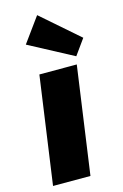

<svg xmlns="http://www.w3.org/2000/svg" viewBox="-125 -877 599 932"><g transform="rotate(-15 174.5 -410.5)"><path d="M285 -540 209 0H21L97 -540ZM349 -657 293 -579 71 -697 161 -821Z"/></g></svg>

Font: Pathway Extreme SemiCondensed ExtraBold
Style: Italic
Weight: 800
Width: 4
Italic angle: -8°
Version: Version 1.001;gftools[0.9.26]